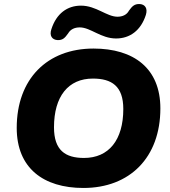

<svg xmlns="http://www.w3.org/2000/svg" viewBox="-20 -922 845 953"><path d="M394 11C624 11 776 -140 776 -384C776 -583 644 -681 444 -681C215 -681 63 -531 63 -287C63 -88 195 11 394 11ZM397 -138C304 -138 248 -176 248 -290C248 -444 319 -532 441 -532C534 -532 592 -495 592 -381C592 -227 520 -138 397 -138ZM265 -723C292 -722 302 -734 318 -756C330 -777 351 -786 376 -786C429 -786 481 -731 556 -731C624 -731 679 -770 704 -848C714 -881 700 -900 674 -902C647 -903 636 -891 620 -869C609 -848 587 -839 563 -839C510 -839 457 -894 382 -894C314 -894 260 -855 235 -777C224 -744 239 -725 265 -723Z"/></svg>

Font: SN Pro Heavy
Style: Italic
Weight: 800
Italic angle: -9°
Designer: Tobias Whetton
Foundry: Supernotes
Version: Version 1.001;Glyphs 3.2 (3249)